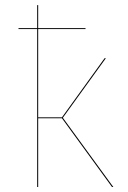

<svg xmlns="http://www.w3.org/2000/svg" viewBox="-20 -751 514 771"><path d="M232.4 -278.1 405.1 -517.2H399.9L228.7 -279.8H133.3V-634.2H323.4V-638H133.3V-730.6L129.3 -730.3V-638H54.3V-634.2H129.3V0H133.3V-276.1H228.7L429.8 0H435.1Z"/></svg>

Font: Fira Sans Four
Style: Regular
Weight: 100
Designer: Carrois Corporate & Edenspiekermann AG
Foundry: Carrois Corporate GbR & Edenspiekermann AG
Version: Version 4.203;PS 004.203;hotconv 1.0.88;makeotf.lib2.5.64775